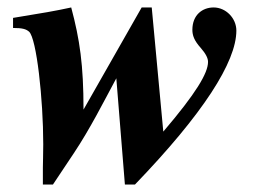

<svg xmlns="http://www.w3.org/2000/svg" viewBox="-20 -482 707 515"><path d="M387 -462H360L204 -188C204 -308 194 -376 171 -462C130 -453 95 -447 15 -434V-407C40 -407 50 -404 58 -397C78 -379 96 -216 96 -95C96 -65 95 -46 95 -33V13H122L178 -71C222 -137 258 -209 292 -272L315 13H342C525 -177 614 -316 614 -400C614 -433 586 -462 553 -462C523 -462 496 -442 496 -402C496 -387 501 -373 518 -354C532 -338 538 -326 538 -316C538 -286 506 -232 418 -129Z"/></svg>

Font: STIXGeneral
Style: Bold Italic
Weight: 700
Italic angle: -16.33°
Designer: MicroPress Inc., with final additions and corrections provided by Coen Hoffman, Elsevier (retired)
Version: Version 1.1.0